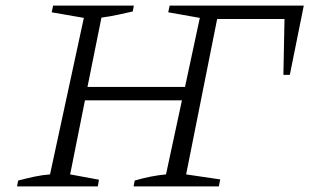

<svg xmlns="http://www.w3.org/2000/svg" viewBox="-20 -667 1148 687"><path d="M41 0 45 -21Q75 -29 103.5 -35Q132 -41 159 -43L280 -603L165 -623L170 -647H459L455 -626Q429 -620 401 -614Q373 -608 343 -604L293 -356H642L695 -603L582 -623L587 -647H1067L1017 -399H994L998 -599H757L646 -43L768 -25L763 0H458L462 -21Q520 -38 574 -43L631 -308H284L231 -43L334 -24L330 0Z"/></svg>

Font: Piazzolla Light
Style: Italic
Weight: 300
Italic angle: -11.3°
Designer: Juan Pablo del Peral
Foundry: Huerta Tipografica
Version: Version 1.330